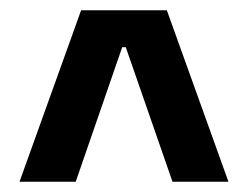

<svg xmlns="http://www.w3.org/2000/svg" viewBox="-20 -659 484 374"><path d="M138 -639H305L425 -305H316L225 -567H218L127.5 -305H18Z"/></svg>

Font: Anek Odia Medium SemiBold
Style: Regular
Weight: 600
Version: Version 1.003